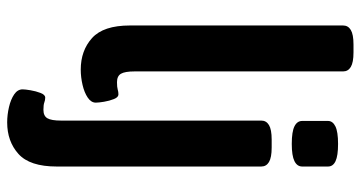

<svg xmlns="http://www.w3.org/2000/svg" viewBox="-255 -538 1005 535"><g transform="rotate(90 247.5 -270.5)"><path d="M174 7Q121 7 86 -24.5Q51 -56 51 -130V-724Q51 -738 63.5 -745.5Q76 -753 104 -753H126Q154 -753 166.5 -745.5Q179 -738 179 -724V-143Q179 -116 185.5 -105Q192 -94 209 -94Q223 -94 229.5 -96Q236 -98 243 -98Q251 -98 256 -85.5Q261 -73 263.5 -58Q266 -43 266 -35Q266 -22 252 -12.5Q238 -3 216.5 2Q195 7 174 7ZM321 212Q300 212 278.5 207Q257 202 243 192.5Q229 183 229 169Q229 162 231.5 147Q234 132 239 119Q244 106 252 106Q259 106 265.5 108.5Q272 111 286 111Q303 111 309.5 100Q316 89 316 62V-496Q316 -510 328.5 -517.5Q341 -525 369 -525H391Q419 -525 431.5 -517.5Q444 -510 444 -496V74Q444 149 409 180.5Q374 212 321 212ZM381 -581Q347 -581 332 -588.5Q317 -596 317 -610V-682Q317 -695 332 -702.5Q347 -710 381 -710Q414 -710 429 -703Q444 -696 444 -682V-610Q444 -596 429 -588.5Q414 -581 381 -581Z"/></g></svg>

Font: Asap Condensed SemiBold
Style: Regular
Weight: 600
Width: 3
Designer: Pablo Cosgaya
Foundry: Omnibus-Type
Version: Version 3.001; ttfautohint (v1.8.4.7-5d5b)